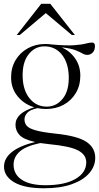

<svg xmlns="http://www.w3.org/2000/svg" viewBox="-20 -752 518 1004"><path d="M220.5 -182Q198 -182 176.5 -186.5Q137.5 -178.5 122.8 -162.2Q108 -146 108 -127.5Q108 -108 119.8 -94.2Q131.5 -80.5 166.5 -70.5Q201.5 -60.5 272 -53Q386.5 -41 432.2 -10Q478 21 478 73Q478 118 446.2 154.2Q414.5 190.5 354.8 211.5Q295 232.5 210.5 232.5Q107 232.5 54 201Q1 169.5 1 119.5Q1 76.5 41 43.8Q81 11 163.5 -9.5Q103 -23 82 -46Q61 -69 61 -99.5Q61 -161 159 -191Q106 -207 72 -248.5Q38 -290 38 -347.5Q38 -398.5 61.5 -437.8Q85 -477 125.5 -499.5Q166 -522 216.5 -522Q234.5 -522 251 -519.5Q326 -512.5 366.8 -515.5Q407.5 -518.5 427.8 -524Q448 -529.5 461.5 -529.5Q476.5 -529.5 476.5 -511Q476.5 -489.5 464.8 -477.2Q453 -465 436.5 -465Q423.5 -465 411 -472.5Q398.5 -480 374.5 -489.5Q350.5 -499 302.5 -504.5Q346.5 -484.5 373.2 -446Q400 -407.5 400 -356Q400 -305.5 376.8 -266Q353.5 -226.5 312.8 -204.2Q272 -182 220.5 -182ZM228.5 -194.5Q278 -196.5 310 -238.5Q342 -280.5 339.5 -356Q336.5 -428 301 -469.5Q265.5 -511 208.5 -509.5Q160 -508 128 -465.8Q96 -423.5 98.5 -348Q101 -277 136.8 -235Q172.5 -193 228.5 -194.5ZM51 109Q51 159.5 94 188Q137 216.5 218 216.5Q318 216.5 374.5 183.8Q431 151 431 97Q431 57 388.2 34.5Q345.5 12 233.5 1.5Q210 -1 190.5 -4Q114.5 12 82.8 40.8Q51 69.5 51 109ZM67.5 -569 195.5 -732H243L371.5 -569H355.5L219.5 -683.5L83.5 -569Z"/></svg>

Font: Newsreader 72pt Light
Style: Regular
Weight: 300
Designer: Hugues Gentile
Foundry: Production Type
Version: Version 1.003; ttfautohint (v1.8.3)